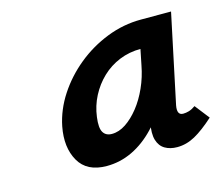

<svg xmlns="http://www.w3.org/2000/svg" viewBox="-63 -745 611 524"><g transform="rotate(-15 242.5 -483.0)"><path d="M180 -302Q124 -302 101.5 -341.5Q79 -381 90 -438Q99 -483 125.5 -523.5Q152 -564 190.5 -595.5Q229 -627 276 -645.5Q323 -664 373 -664H458L405 -413Q400 -386 418 -386Q426 -386 434.5 -388.5Q443 -391 453 -398L485 -357Q454 -329 429.5 -315.5Q405 -302 379 -302Q359 -302 344.5 -310.5Q330 -319 324.5 -337.5Q319 -356 325 -386L353 -514L404 -542Q391 -486 368.5 -441.5Q346 -397 316.5 -366Q287 -335 252.5 -318.5Q218 -302 180 -302ZM216 -383Q236 -383 255.5 -396Q275 -409 292.5 -431Q310 -453 323 -482Q336 -511 342 -543L359 -627L409 -587H352Q319 -587 291 -575.5Q263 -564 241.5 -543.5Q220 -523 206 -496Q192 -469 188 -438Q184 -408 191.5 -395.5Q199 -383 216 -383Z"/></g></svg>

Font: Ysabeau Office
Style: Bold Italic
Weight: 700
Italic angle: -12°
Designer: Christian Thalmann (Catharsis Fonts)
Version: Version 2.001;gftools[0.9.30]; featfreeze: tnum,lnum,ss02